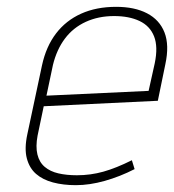

<svg xmlns="http://www.w3.org/2000/svg" viewBox="-20 -530 509 562"><path d="M90 -133 108 -219 442 -235 464 -342Q476 -398 461.5 -435Q447 -472 410.5 -491Q374 -510 320 -510Q262 -510 217.5 -490Q173 -470 144 -432Q115 -394 103 -339L60 -137Q51 -95 58.5 -66.5Q66 -38 85.5 -21Q105 -4 135 4Q165 12 202 12Q242 12 286.5 -0.5Q331 -13 374 -35L366 -61Q320 -38 282.5 -27.5Q245 -17 205 -17Q175 -17 151 -22.5Q127 -28 111 -41.5Q95 -55 89.5 -78Q84 -101 90 -133ZM433 -345 415 -264 116 -250 135 -340Q146 -385 170 -417Q194 -449 231 -466Q268 -483 314 -483Q358 -483 388.5 -468.5Q419 -454 431 -423.5Q443 -393 433 -345Z"/></svg>

Font: Advent Pro ExtraLight
Style: Italic
Weight: 250
Italic angle: -12°
Version: Version 3.000